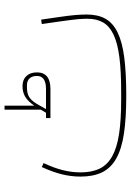

<svg xmlns="http://www.w3.org/2000/svg" viewBox="118 -696 589 866"><g transform="rotate(-90 413.0 -262.5)"><path d="M415 12Q313 12 243.5 1.5Q174 -9 131 -33.5Q88 -58 69 -97.5Q50 -137 50 -194Q50 -237 60.5 -279Q71 -321 93 -369L111 -361Q89 -314 79 -274Q69 -234 69 -194Q69 -143 86 -108Q103 -73 141.5 -51.5Q180 -30 242 -20.5Q304 -11 395 -11H435Q526 -11 588.5 -19Q651 -27 689.5 -45Q728 -63 745 -92Q762 -121 762 -164Q762 -172 761.5 -182Q761 -192 760 -206Q759 -220 756 -241Q753 -262 749 -293L738 -369L758 -372L769 -296Q773 -268 775.5 -248.5Q778 -229 779 -214.5Q780 -200 780.5 -188.5Q781 -177 781 -166Q781 -116 762 -82Q743 -48 700 -27Q657 -6 587 3Q517 12 415 12ZM314 -350H338L352 -374V-537H370V-403Q390 -432 410.5 -444Q431 -456 458 -456Q487 -456 503.5 -438.5Q520 -421 520 -391Q520 -330 445 -330H314ZM355 -351 356 -350H445Q504 -350 504 -391Q504 -412 493 -424Q482 -436 462 -436H454Q439 -436 427.5 -433.5Q416 -431 406 -424Q396 -417 387 -405Q378 -393 368 -374Z"/></g></svg>

Font: IBM Plex Sans Arabic Thin
Style: Regular
Weight: 100
Designer: Mike Abbink, Paul van der Laan, Pieter van Rosmalen, Wael Morcos, Khajak Apelian
Foundry: Bold Monday
Version: Version 1.101